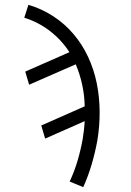

<svg xmlns="http://www.w3.org/2000/svg" viewBox="-20 -548 540 791"><path d="M323 223 267 200Q287 157 300 112.5Q313 68 321 23V22Q324 4 326 -13.5Q328 -31 329 -49L166 23L150 -31L329 -110Q328 -156 318.5 -199.5Q309 -243 292 -283L100 -199L84 -253L266 -333Q234 -383 186 -420Q138 -457 80 -475L97 -528Q152 -512 199.5 -481Q247 -450 283 -407.5Q319 -365 343 -313.5Q367 -262 378.5 -205.5Q390 -149 390.5 -89Q391 -29 381 31Q372 80 358 128Q344 176 323 223Z"/></svg>

Font: Iosevka Light Oblique
Style: Regular
Weight: 300
Italic angle: -9°
Monospace: yes
Designer: Belleve Invis
Foundry: Belleve Invis
Version: Version 32.5.0; ttfautohint (v1.8.4)